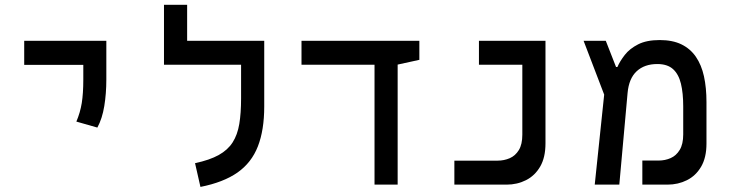

<svg xmlns="http://www.w3.org/2000/svg" viewBox="-20 -752 2970 782"><path d="M376.5 -232.4 291 -256.8Q306.6 -293 313 -332.3Q319.3 -371.6 319.3 -428.2V-585.9H413.1V-428.2Q413.1 -371.6 404.8 -320.3Q396.5 -269 376.5 -232.4ZM78.6 -487.8V-585.9H413.1V-487.8Z M1056.2 -585.9V-488.3H647.9V-585.9ZM742.2 -548.8H647.9V-732.4H742.2ZM961.9 -585.9H1056.2V-318.4Q1056.2 -222.2 1030.3 -155.8Q1004.4 -89.4 947.3 -49.3Q890.1 -9.3 796.4 9.3L774.4 -87.4Q834 -100.1 870.8 -120.6Q907.7 -141.1 927.5 -172.1Q947.3 -203.1 954.6 -247.1Q961.9 -291 961.9 -351.1Z M1505.4 0V-585.9H1599.6V0ZM1208 -488.3V-585.9H1688V-508.3L1596.7 -488.3Z M1830.6 0V-97.7H2006.3Q2033.2 -97.7 2056.2 -107.7Q2079.1 -117.7 2093.3 -140.9Q2107.4 -164.1 2107.4 -203.6V-585.9H2201.7V-168Q2201.7 -110.8 2180.2 -73.7Q2158.7 -36.6 2122.6 -18.3Q2086.4 0 2043 0ZM1930.7 -488.3V-585.9H2189.9V-488.3Z M2402.3 0 2449.7 -451.7 2488.8 -479H2494.6Q2504.9 -502.9 2524.7 -528.3Q2544.4 -553.7 2578.9 -571.3Q2613.3 -588.9 2667 -588.9Q2719.2 -588.9 2755.4 -571.3Q2791.5 -553.7 2814.2 -520.8Q2836.9 -487.8 2847.2 -441.2Q2857.4 -394.5 2857.4 -336.4V-167Q2857.4 -110.4 2835.7 -73.2Q2814 -36.1 2777.8 -18.1Q2741.7 0 2698.2 0H2596.2V-98.1H2662.6Q2689 -98.1 2711.7 -108.2Q2734.4 -118.2 2748.5 -141.6Q2762.7 -165 2762.7 -204.6V-318.8Q2762.7 -372.6 2753.4 -411.1Q2744.1 -449.7 2721.2 -470.5Q2698.2 -491.2 2657.2 -491.2Q2605 -491.2 2573.2 -461.9Q2541.5 -432.6 2536.1 -373.5L2502.4 0ZM2448.2 -347.2 2356.9 -585.9H2447.3L2490.7 -475.1Z"/></svg>

Font: Cascadia Mono
Style: Regular
Weight: 400
Monospace: yes
Designer: Aaron Bell
Foundry: Saja Typeworks
Version: Version 2404.023